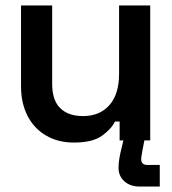

<svg xmlns="http://www.w3.org/2000/svg" viewBox="-20 -514 631 703"><path d="M57 -198V-494H171V-207Q171 -147 200.5 -118Q230 -89 284 -89Q345 -89 380.5 -129Q416 -169 416 -244V-494H530V0H418V-69H401Q388 -42 353.5 -17Q319 8 250 8Q193 8 149 -17.5Q105 -43 81 -89.5Q57 -136 57 -198ZM491 169Q457 169 435.5 150Q414 131 414 100Q414 86 416.5 69.5Q419 53 423 37L436 -18H512L501 40Q500 48 498.5 55Q497 62 497 69Q497 90 520 90H565V169Z"/></svg>

Font: Space Grotesk Frontify SemiBold
Style: Regular
Weight: 600
Designer: Florian Karsten
Version: Version 2.000